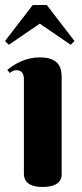

<svg xmlns="http://www.w3.org/2000/svg" viewBox="-28 -735 327 763"><path d="M217 -426C217 -455 215 -507 130 -507C75 -507 31 -482 1 -457L11 -445C20 -452 27 -456 38 -456C59 -456 67 -440 67 -421V-44C67 -30 71 8 140 8C209 8 217 -24 217 -41ZM102 -715 -8 -572 7 -557 130 -641 253 -557 268 -572 158 -715Z"/></svg>

Font: Berkshire Swash
Style: Regular
Weight: 700
Designer: Astigmatic (AOETI)
Foundry: Astigmatic (AOETI)
Version: Version 1.000